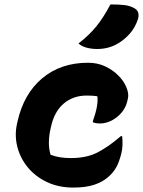

<svg xmlns="http://www.w3.org/2000/svg" viewBox="-20 -834 645 866"><path d="M377 -551Q419 -551 453.5 -535Q488 -519 512 -495Q538 -470 550 -440.5Q562 -411 557 -390L554 -377Q544 -335 507.5 -306Q471 -277 429 -277Q414 -277 399 -282V-288Q425 -361 419 -400Q398 -403 371 -403Q310 -403 267.5 -367Q225 -331 210 -262L208 -253Q201 -223 200.5 -193.5Q200 -164 208 -136Q229 -128 251.5 -124.5Q274 -121 299 -121Q372 -121 422 -147.5Q472 -174 525 -220H531Q533 -201 532.5 -180.5Q532 -160 527 -141Q517 -101 503 -77Q489 -53 466 -34Q442 -13 404.5 -0.5Q367 12 310 12Q244 12 191.5 -13Q139 -38 105 -79.5Q71 -121 58 -172.5Q45 -224 57 -277L59 -286Q87 -411 170.5 -481Q254 -551 377 -551ZM478 -814Q518 -814 542 -811Q566 -808 584 -798Q600 -790 603.5 -776Q607 -762 602 -747Q589 -708 563.5 -680Q538 -652 507 -635Q467 -613 418 -613Q393 -613 370.5 -619Q348 -625 334 -638Q382 -675 414.5 -715Q447 -755 478 -814Z"/></svg>

Font: Recursive Mn Csl St XBd
Style: Italic
Weight: 800
Italic angle: -15°
Monospace: yes
Version: Version 1.079;hotconv 1.0.112;makeotfexe 2.5.65598; ttfautoh